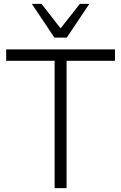

<svg xmlns="http://www.w3.org/2000/svg" viewBox="-20 -975 627 995"><path d="M263 0V-660H12V-719H576V-660H325V0ZM262 -780 145 -955H195L294 -828L394 -955H443L326 -780Z"/></svg>

Font: Nunitoga
Style: Light
Weight: 300
Designer: Vernon Adams
Foundry: Vernon Adams
Version: Version 1.0